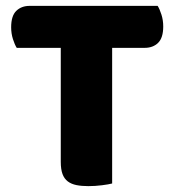

<svg xmlns="http://www.w3.org/2000/svg" viewBox="-20 -629 596 654"><path d="M37 -466Q30 -477 24 -496Q18 -515 18 -536Q18 -575 35.5 -592Q53 -609 81 -609H517Q524 -598 530 -579Q536 -560 536 -539Q536 -500 518.5 -483Q501 -466 473 -466H362V-4Q351 -1 327.5 2Q304 5 281 5Q258 5 240.5 1.5Q223 -2 211 -11Q199 -20 193 -36Q187 -52 187 -78V-466Z"/></svg>

Font: Baloo Tammudu
Style: Regular
Weight: 400
Designer: Omkar Shende and Ek Type
Foundry: Ek Type
Version: Version 1.443;PS 1.000;hotconv 16.6.51;makeotf.lib2.5.65220;